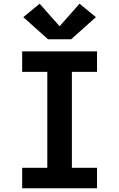

<svg xmlns="http://www.w3.org/2000/svg" viewBox="-20 -1011 640 1031"><path d="M99 0V-110H234V-625H99V-735H501V-625H366V-110H501V0ZM238 -800 105 -919 193 -991 300 -870 407 -991 495 -919 362 -800Z"/></svg>

Font: Iosevka Curly XBdEx
Style: Regular
Weight: 800
Width: 7
Monospace: yes
Designer: Belleve Invis
Foundry: Belleve Invis
Version: Version 11.1.0; ttfautohint (v1.8.3)